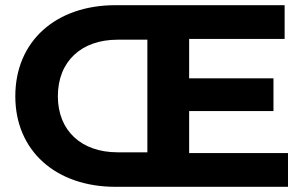

<svg xmlns="http://www.w3.org/2000/svg" viewBox="-20 -720 1176 740"><path d="M709 -130V-292H1034V-418H709V-570H1077V-700H425C196 -700 39 -562 39 -349C39 -138 196 0 425 0H1090V-130ZM433 -133C294 -133 203 -216 203 -349C203 -484 294 -567 433 -567H548V-133Z"/></svg>

Font: AWKNG-Font
Style: Bold
Weight: 700
Designer: Awakening Church
Foundry: Awakening Church
Version: Version 1.700;PS 001.700;hotconv 1.0.88;makeotf.lib2.5.64775